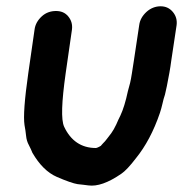

<svg xmlns="http://www.w3.org/2000/svg" viewBox="-20 -550 582 611"><path d="M158 -515C142 -515 126 -510 113 -498C100 -486 92 -472 90 -456L70 -317C58 -233 54 -178 58 -152C60 -141 62 -129 63 -118C64 -107 67 -97 72 -88C77 -79 80 -71 83 -64C105 -26 131 0 161 13C191 26 214 34 227 36C240 37 251 39 261 40C289 44 324 32 366 3C378 -5 394 -22 413 -47C443 -84 469 -132 489 -191C492 -201 495 -210 497 -220C499 -230 502 -240 505 -249L511 -276C517 -306 522 -333 525 -357L542 -470C544 -486 540 -500 530 -512C520 -524 507 -530 491 -530C475 -530 459 -524 446 -512C433 -500 425 -486 423 -470L406 -357C401 -326 398 -302 394 -286L387 -260C380 -227 372 -201 363 -182C359 -175 355 -165 350 -154C345 -143 339 -133 334 -126L321 -109C316 -102 312 -98 308 -94C304 -90 302 -87 301 -86C293 -81 287 -79 285 -79C239 -79 205 -102 184 -147C174 -169 176 -225 189 -317L209 -456C211 -472 207 -486 197 -498C187 -510 174 -515 158 -515Z"/></svg>

Font: AppleStorm
Style: XbdIta
Weight: 800
Foundry: Cannot Into Space Fonts
Version: Version 1.01